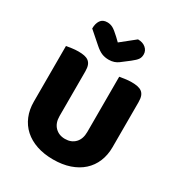

<svg xmlns="http://www.w3.org/2000/svg" viewBox="-200 -989 1065 1140"><g transform="rotate(30 332.0 -419.0)"><path d="M602 -224Q602 -170 583.5 -125.5Q565 -81 530 -49.5Q495 -18 445 -1Q395 16 332 16Q269 16 219 -1Q169 -18 134 -49.5Q99 -81 80.5 -125.5Q62 -170 62 -224V-606Q73 -608 97 -611.5Q121 -615 143 -615Q166 -615 183.5 -611.5Q201 -608 213 -599Q225 -590 231 -574Q237 -558 237 -532V-227Q237 -179 263.5 -152Q290 -125 332 -125Q375 -125 401 -152Q427 -179 427 -227V-606Q438 -608 462 -611.5Q486 -615 508 -615Q531 -615 548.5 -611.5Q566 -608 578 -599Q590 -590 596 -574Q602 -558 602 -532ZM318 -778 413 -854Q446 -854 466.5 -836.5Q487 -819 487 -793Q487 -773 477.5 -759Q468 -745 441 -724L386 -682Q374 -673 358 -667.5Q342 -662 322 -662Q295 -662 273.5 -671Q252 -680 226 -703L145 -774Q145 -808 159.5 -829.5Q174 -851 205 -851Q225 -851 242.5 -842Q260 -833 292 -803Z"/></g></svg>

Font: Baloo Tammudu
Style: Regular
Weight: 400
Designer: Omkar Shende and Ek Type
Foundry: Ek Type
Version: Version 1.007;PS 1.000;hotconv 1.0.88;makeotf.lib2.5.647800